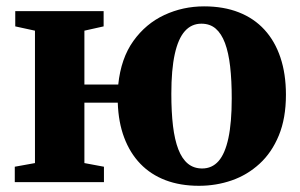

<svg xmlns="http://www.w3.org/2000/svg" viewBox="-20 -573 943 604"><path d="M606 11.5Q547 11.5 500.5 -6.2Q454 -24 421.5 -57.8Q389 -91.5 370.8 -139.8Q352.5 -188 350.5 -250H245.5V-60L307 -48.5V0H26.5V-48.5L90 -60V-476.5L28 -490V-538H306V-490L245.5 -476.5V-307H352Q360.5 -389.5 399.5 -444Q438.5 -498.5 497 -525.8Q555.5 -553 622 -553Q683.5 -553 731.2 -534.2Q779 -515.5 812 -479.5Q845 -443.5 862.2 -392Q879.5 -340.5 879.5 -275Q879.5 -201 857.2 -147Q835 -93 796.5 -57.8Q758 -22.5 709 -5.5Q660 11.5 606 11.5ZM616 -43Q647 -43 667.5 -66.2Q688 -89.5 698.5 -138.5Q709 -187.5 709 -263.5Q709 -320 704 -363.8Q699 -407.5 687.8 -437.5Q676.5 -467.5 658.5 -483Q640.5 -498.5 613.5 -498.5Q582.5 -498.5 561.5 -475Q540.5 -451.5 529.8 -402.8Q519 -354 519 -278Q519 -220.5 524.2 -176.8Q529.5 -133 541 -103.2Q552.5 -73.5 571 -58.2Q589.5 -43 616 -43Z"/></svg>

Font: Merriweather 60pt ExtraBold
Style: Regular
Weight: 800
Version: Version 2.100